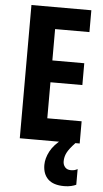

<svg xmlns="http://www.w3.org/2000/svg" viewBox="-62 -752 551 1025"><g transform="rotate(5 213.5 -240.0)"><path d="M385 0H64V-714H385V-597H201V-429H372V-312H201V-119H385ZM308 102Q308 121 319 133.5Q330 146 350 146Q363 146 371 143.5Q379 141 386 137V221Q376 226 359.5 230Q343 234 322 234Q264 234 235.5 206.5Q207 179 207 130Q207 95 227 57Q247 19 293 -15L362 0Q330 34 319 56Q308 78 308 102Z"/></g></svg>

Font: Noto Sans Thai ExtCond
Style: Bold
Weight: 700
Width: 2
Designer: Monotype Design Team
Foundry: Monotype Imaging Inc.
Version: Version 2.002; ttfautohint (v1.8.4.7-5d5b)